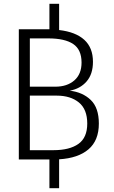

<svg xmlns="http://www.w3.org/2000/svg" viewBox="-20 -839 600 1010"><path d="M291 -1V151H240V0H79V-685H227H240V-819H291V-681Q378 -671 423.5 -629.5Q469 -588 469 -514Q469 -449 435.5 -410.5Q402 -372 347 -362Q415 -354 457.5 -313Q500 -272 500 -189Q500 -100 445.5 -53.5Q391 -7 291 -1ZM137 -637V-383H271Q333 -383 371 -416Q409 -449 409 -510Q409 -578 365 -607.5Q321 -637 234 -637ZM439 -189Q439 -264 395 -300Q351 -336 278 -336H137V-49H261Q346 -49 392.5 -82Q439 -115 439 -189Z"/></svg>

Font: Statis Sans Light
Style: Regular
Weight: 300
Designer: bBox Type GmbH
Foundry: bBox Type GmbH
Version: Version 1.000